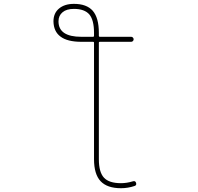

<svg xmlns="http://www.w3.org/2000/svg" viewBox="-20 -783 1040 1008"><path d="M615.2 205.1Q543 205.1 508.3 168.5Q473.6 131.8 473.6 52.7V-559.6Q473.6 -563.5 468.8 -563.5H407.2Q334 -563.5 297.9 -590.8Q261.7 -617.2 260.7 -670.9Q260.7 -713.9 290 -738.3Q319.3 -762.7 368.2 -762.7Q434.6 -762.7 466.8 -726.6Q499 -689.5 499 -610.4V-594.7Q499 -589.8 503.9 -589.8H668.9Q673.8 -589.8 677.7 -585.9Q681.6 -582 681.6 -576.7Q681.6 -571.3 677.7 -567.4Q673.8 -563.5 668.9 -563.5H503.9Q499 -563.5 499 -559.6V52.7Q499 121.1 525.9 149.9Q552.7 178.7 615.2 178.7Q645.5 178.7 677.7 168.9Q690.4 165 694.3 176.8Q695.3 179.7 695.3 182.6Q695.3 190.4 686.5 193.4Q651.4 205.1 615.2 205.1ZM368.2 -736.3Q329.1 -736.3 308.6 -718.8Q287.1 -701.2 287.1 -670.9Q287.1 -589.8 407.2 -589.8H468.8Q473.6 -589.8 473.6 -594.7V-610.4Q473.6 -677.7 449.2 -707Q423.8 -736.3 368.2 -736.3Z"/></svg>

Font: Rounded-X Mgen+ 1m thin
Style: Regular
Weight: 100
Designer: [Source Han Sans]
Ryoko NISHIZUKA  (kana & ideographs); Paul D. Hunt (Latin, Greek & Cyrillic); Wenlong ZHANG  (bopomofo
Version: Version 1.059.20150602